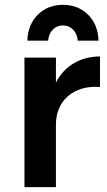

<svg xmlns="http://www.w3.org/2000/svg" viewBox="-20 -773 443 793"><path d="M393 -540V-414Q310 -419 260.5 -375.5Q211 -332 211 -258V0H81V-535H211V-432Q238 -484 284.5 -511.5Q331 -539 393 -540ZM93 -605Q95 -671 136 -712Q177 -753 240 -753Q303 -753 344 -712Q385 -671 387 -605H301Q299 -633 282 -650.5Q265 -668 240 -668Q215 -668 198 -650.5Q181 -633 179 -605Z"/></svg>

Font: Montserrat arm2 Medium
Style: Regular
Weight: 500
Designer: Julieta Ulanovsky
Foundry: Julieta Ulanovsky
Version: Version 6.000